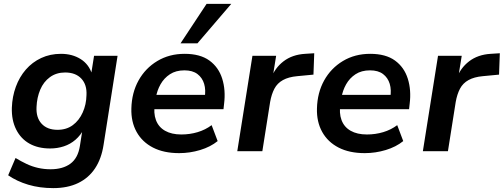

<svg xmlns="http://www.w3.org/2000/svg" viewBox="-20 -778 2592 988"><path d="M254 190Q184 190 125.5 172.5Q67 155 22 124L60 35Q88 52 116.5 65.5Q145 79 176 86Q207 93 240 93Q303 93 342 64.5Q381 36 391 -26L405 -115H412Q395 -82 368.5 -59Q342 -36 308.5 -25Q275 -14 238 -14Q176 -14 131.5 -39Q87 -64 63 -112Q39 -160 41 -224Q43 -281 61.5 -331.5Q80 -382 113 -420Q146 -458 192 -479.5Q238 -501 294 -501Q352 -501 395 -474Q438 -447 454 -395L449 -396L464 -491H585L513 -33Q502 39 469 88.5Q436 138 382 164Q328 190 254 190ZM276 -110Q322 -110 354.5 -134Q387 -158 405.5 -199Q424 -240 425 -288Q428 -342 398.5 -373.5Q369 -405 315 -405Q270 -405 237 -381Q204 -357 187 -316.5Q170 -276 168 -228Q165 -173 194 -141.5Q223 -110 276 -110Z M902 10Q823 10 767.5 -18.5Q712 -47 683 -99Q654 -151 656 -220Q658 -301 693 -364Q728 -427 789.5 -464Q851 -501 930 -501Q1010 -501 1057.5 -466.5Q1105 -432 1123.5 -373Q1142 -314 1133 -243L1130 -216H756L766 -290H1051L1033 -274Q1040 -315 1030.5 -346.5Q1021 -378 996 -397Q971 -416 929 -416Q885 -416 854.5 -396Q824 -376 806 -344Q788 -312 782 -275L777 -246Q769 -196 782.5 -160Q796 -124 829.5 -105Q863 -86 913 -86Q957 -86 997 -98Q1037 -110 1069 -134L1100 -52Q1063 -22 1010 -6Q957 10 902 10ZM909 -555 1043 -758H1170L996 -555Z M1201 0 1279 -491H1401L1382 -373H1374Q1394 -428 1439 -462.5Q1484 -497 1550 -501L1597 -504L1593 -394L1509 -386Q1465 -382 1436 -366Q1407 -350 1392 -321.5Q1377 -293 1370 -253L1330 0Z M1857 10Q1778 10 1722.5 -18.5Q1667 -47 1638 -99Q1609 -151 1611 -220Q1613 -301 1648 -364Q1683 -427 1744.5 -464Q1806 -501 1885 -501Q1965 -501 2012.5 -466.5Q2060 -432 2078.5 -373Q2097 -314 2088 -243L2085 -216H1711L1721 -290H2006L1988 -274Q1995 -315 1985.5 -346.5Q1976 -378 1951 -397Q1926 -416 1884 -416Q1840 -416 1809.5 -396Q1779 -376 1761 -344Q1743 -312 1737 -275L1732 -246Q1724 -196 1737.5 -160Q1751 -124 1784.5 -105Q1818 -86 1868 -86Q1912 -86 1952 -98Q1992 -110 2024 -134L2055 -52Q2018 -22 1965 -6Q1912 10 1857 10Z M2156 0 2234 -491H2356L2337 -373H2329Q2349 -428 2394 -462.5Q2439 -497 2505 -501L2552 -504L2548 -394L2464 -386Q2420 -382 2391 -366Q2362 -350 2347 -321.5Q2332 -293 2325 -253L2285 0Z"/></svg>

Font: Nunito Sans 11pt
Style: Bold Italic
Weight: 700
Italic angle: -9°
Version: Version 3.101;gftools[0.9.27]